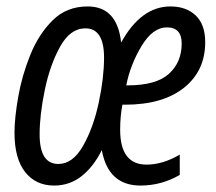

<svg xmlns="http://www.w3.org/2000/svg" viewBox="-20 -566 671 596"><path d="M148 10Q196 10 233 -19Q270 -48 296 -100Q316 10 416 10Q481 10 538 -23V-86Q485 -55 435 -55Q353 -55 353 -163Q353 -205 360 -241H368Q485 -241 551 -293.5Q617 -346 617 -435Q617 -490 587.5 -518Q558 -546 509 -546Q418 -546 356 -434Q344 -546 252 -546Q187 -546 143.5 -503Q100 -460 74 -395.5Q48 -331 36.5 -265Q25 -199 25 -154Q25 -74 58 -32Q91 10 148 10ZM372 -301Q384 -364 419 -422.5Q454 -481 498 -481Q544 -481 544 -431Q544 -373 504.5 -337Q465 -301 376 -301ZM161 -57Q103 -57 103 -149Q103 -209 119 -286.5Q135 -364 166.5 -421Q198 -478 245 -478Q303 -478 303 -387Q303 -325 286.5 -247.5Q270 -170 238 -113.5Q206 -57 161 -57Z"/></svg>

Font: Noto Sans UI Condensed
Style: Italic
Weight: 400
Width: 3
Italic angle: -12°
Designer: Monotype Design Team
Foundry: Monotype Imaging Inc.
Version: Version 1.901